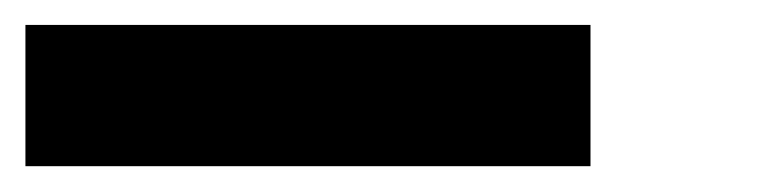

<svg xmlns="http://www.w3.org/2000/svg" viewBox="-20 -464 596 151"><path d="M444.4 -333.3H0V-444.4H444.4Z"/></svg>

Font: Pixeloid Sans
Style: Bold
Weight: 700
Monospace: yes
Designer: GGBot
Version: 0.3